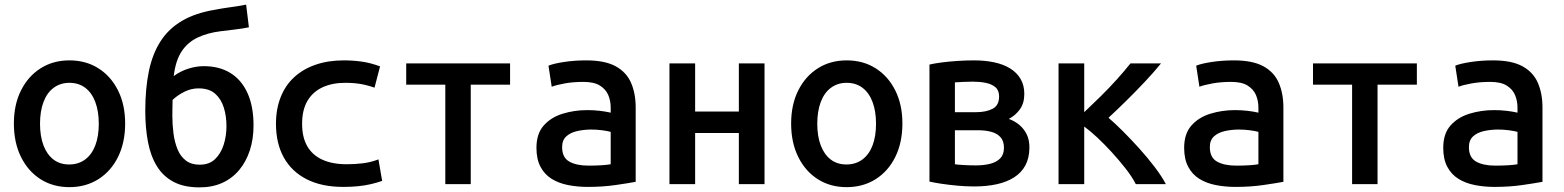

<svg xmlns="http://www.w3.org/2000/svg" viewBox="-20 -796 6760 830"><path d="M280 13Q209 13 155 -21.5Q101 -56 70.5 -118Q40 -180 40 -262Q40 -344 71 -405.5Q102 -467 156 -501Q210 -535 280 -535Q351 -535 405 -501Q459 -467 490 -405.5Q521 -344 521 -262Q521 -180 490.5 -118Q460 -56 405.5 -21.5Q351 13 280 13ZM279 -85Q319 -85 348 -106.5Q377 -128 392 -167.5Q407 -207 407 -261Q407 -315 392 -355Q377 -395 348.5 -416.5Q320 -438 280 -438Q241 -438 212 -416.5Q183 -395 168 -355Q153 -315 153 -261Q153 -207 168 -167.5Q183 -128 211 -106.5Q239 -85 279 -85Z M843 14Q775 14 730 -10Q685 -34 658 -78Q631 -122 619.5 -183Q608 -244 608 -317Q608 -413 623.5 -488Q639 -563 674 -617.5Q709 -672 767 -706Q825 -740 910 -754Q941 -760 963.5 -763Q986 -766 1005 -769Q1024 -772 1044 -776L1056 -678Q1043 -675 1028.5 -673Q1014 -671 992 -668Q970 -665 934 -661Q877 -654 834 -633.5Q791 -613 765 -573.5Q739 -534 731 -467Q759 -488 793.5 -499Q828 -510 861 -510Q928 -510 976 -480.5Q1024 -451 1050 -393.5Q1076 -336 1076 -254Q1076 -195 1060 -146Q1044 -97 1014 -61Q984 -25 941 -5.5Q898 14 843 14ZM843 -84Q884 -84 909 -107.5Q934 -131 946.5 -169Q959 -207 959 -251Q959 -294 947.5 -331Q936 -368 910 -391Q884 -414 838 -414Q807 -414 777.5 -399.5Q748 -385 726 -364Q726 -352 725.5 -333Q725 -314 725 -296Q725 -257 730 -219Q735 -181 747.5 -150.5Q760 -120 783.5 -102Q807 -84 843 -84Z M1464 12Q1371 12 1306 -21Q1241 -54 1207 -115Q1173 -176 1173 -261Q1173 -325 1193.5 -376.5Q1214 -428 1252.5 -463Q1291 -498 1345 -516.5Q1399 -535 1466 -535Q1507 -535 1545 -529.5Q1583 -524 1623 -509L1599 -417Q1568 -428 1538.5 -433Q1509 -438 1473 -438Q1415 -438 1373 -418Q1331 -398 1308.5 -359Q1286 -320 1286 -261Q1286 -202 1308.5 -163.5Q1331 -125 1374 -105.5Q1417 -86 1479 -86Q1513 -86 1547.5 -90Q1582 -94 1616 -107L1632 -14Q1609 -6 1583.5 0Q1558 6 1528 9Q1498 12 1464 12Z M1905 0V-430H1736V-522H2185V-430H2015V0Z M2521 12Q2476 12 2435.5 4Q2395 -4 2364.5 -23Q2334 -42 2316.5 -75Q2299 -108 2299 -157Q2299 -218 2330.5 -253.5Q2362 -289 2412.5 -304.5Q2463 -320 2518 -320Q2547 -320 2572.5 -317Q2598 -314 2620 -309V-331Q2620 -360 2609.5 -385Q2599 -410 2573.5 -426Q2548 -442 2502 -442Q2458 -442 2422 -435.5Q2386 -429 2365 -421L2351 -512Q2372 -521 2417.5 -528Q2463 -535 2514 -535Q2595 -535 2641.5 -509.5Q2688 -484 2708 -438Q2728 -392 2728 -331V-10Q2696 -4 2640.5 4Q2585 12 2521 12ZM2524 -80Q2553 -80 2578.5 -81.5Q2604 -83 2620 -86V-226Q2605 -230 2582 -233Q2559 -236 2536 -236Q2505 -236 2475.5 -229.5Q2446 -223 2428 -206.5Q2410 -190 2410 -160Q2410 -115 2441 -97.5Q2472 -80 2524 -80Z M2874 0V-522H2985V-314H3174V-522H3285V0H3174V-221H2985V0Z M3640 13Q3569 13 3515 -21.5Q3461 -56 3430.5 -118Q3400 -180 3400 -262Q3400 -344 3431 -405.5Q3462 -467 3516 -501Q3570 -535 3640 -535Q3711 -535 3765 -501Q3819 -467 3850 -405.5Q3881 -344 3881 -262Q3881 -180 3850.5 -118Q3820 -56 3765.5 -21.5Q3711 13 3640 13ZM3639 -85Q3679 -85 3708 -106.5Q3737 -128 3752 -167.5Q3767 -207 3767 -261Q3767 -315 3752 -355Q3737 -395 3708.5 -416.5Q3680 -438 3640 -438Q3601 -438 3572 -416.5Q3543 -395 3528 -355Q3513 -315 3513 -261Q3513 -207 3528 -167.5Q3543 -128 3571 -106.5Q3599 -85 3639 -85Z M4191 10Q4154 10 4117.5 6.5Q4081 3 4050.5 -1.5Q4020 -6 3998 -11V-517Q4020 -522 4050.5 -526Q4081 -530 4117.5 -532.5Q4154 -535 4191 -535Q4238 -535 4278 -526.5Q4318 -518 4347 -500Q4376 -482 4392 -454.5Q4408 -427 4408 -390Q4408 -350 4389 -323.5Q4370 -297 4341 -282Q4366 -273 4386 -256.5Q4406 -240 4418.5 -215Q4431 -190 4430 -154Q4429 -111 4412 -80Q4395 -49 4363.5 -29Q4332 -9 4288.5 0.5Q4245 10 4191 10ZM4198 -81Q4233 -81 4260.5 -88Q4288 -95 4304 -111.5Q4320 -128 4320 -157Q4320 -186 4305.5 -202.5Q4291 -219 4265.5 -226Q4240 -233 4207 -233H4108V-86Q4119 -84 4147 -82.5Q4175 -81 4198 -81ZM4108 -311H4199Q4242 -311 4270.5 -325.5Q4299 -340 4299 -379Q4299 -406 4282.5 -419.5Q4266 -433 4240.5 -438Q4215 -443 4186 -443Q4168 -443 4145 -442Q4122 -441 4108 -440Z M4556 0V-522H4667V-311Q4703 -345 4738.5 -380Q4774 -415 4807 -451.5Q4840 -488 4867 -522H4999Q4970 -486 4931 -444.5Q4892 -403 4851 -362.5Q4810 -322 4772 -287Q4801 -262 4836 -227Q4871 -192 4906.5 -152.5Q4942 -113 4972 -73.5Q5002 -34 5020 0H4890Q4873 -33 4845.5 -68Q4818 -103 4786.5 -137.5Q4755 -172 4724 -201Q4693 -230 4667 -249V0Z M5321 12Q5276 12 5235.5 4Q5195 -4 5164.5 -23Q5134 -42 5116.5 -75Q5099 -108 5099 -157Q5099 -218 5130.5 -253.5Q5162 -289 5212.5 -304.5Q5263 -320 5318 -320Q5347 -320 5372.5 -317Q5398 -314 5420 -309V-331Q5420 -360 5409.5 -385Q5399 -410 5373.5 -426Q5348 -442 5302 -442Q5258 -442 5222 -435.5Q5186 -429 5165 -421L5151 -512Q5172 -521 5217.5 -528Q5263 -535 5314 -535Q5395 -535 5441.5 -509.5Q5488 -484 5508 -438Q5528 -392 5528 -331V-10Q5496 -4 5440.5 4Q5385 12 5321 12ZM5324 -80Q5353 -80 5378.5 -81.5Q5404 -83 5420 -86V-226Q5405 -230 5382 -233Q5359 -236 5336 -236Q5305 -236 5275.5 -229.5Q5246 -223 5228 -206.5Q5210 -190 5210 -160Q5210 -115 5241 -97.5Q5272 -80 5324 -80Z M5825 0V-430H5656V-522H6105V-430H5935V0Z M6441 12Q6396 12 6355.5 4Q6315 -4 6284.5 -23Q6254 -42 6236.5 -75Q6219 -108 6219 -157Q6219 -218 6250.5 -253.5Q6282 -289 6332.5 -304.5Q6383 -320 6438 -320Q6467 -320 6492.5 -317Q6518 -314 6540 -309V-331Q6540 -360 6529.5 -385Q6519 -410 6493.5 -426Q6468 -442 6422 -442Q6378 -442 6342 -435.5Q6306 -429 6285 -421L6271 -512Q6292 -521 6337.5 -528Q6383 -535 6434 -535Q6515 -535 6561.5 -509.5Q6608 -484 6628 -438Q6648 -392 6648 -331V-10Q6616 -4 6560.5 4Q6505 12 6441 12ZM6444 -80Q6473 -80 6498.5 -81.5Q6524 -83 6540 -86V-226Q6525 -230 6502 -233Q6479 -236 6456 -236Q6425 -236 6395.5 -229.5Q6366 -223 6348 -206.5Q6330 -190 6330 -160Q6330 -115 6361 -97.5Q6392 -80 6444 -80Z"/></svg>

Font: Ubuntu Sans Mono Medium
Style: Regular
Weight: 500
Monospace: yes
Designer: Dalton Maag Ltd
Foundry: Dalton Maag Ltd
Version: Version 1.006